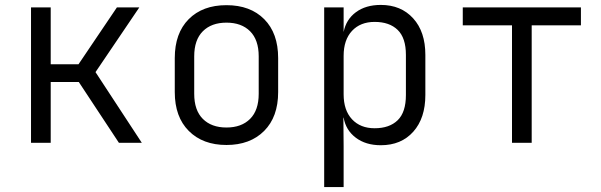

<svg xmlns="http://www.w3.org/2000/svg" viewBox="-20 -580 2440 780"><path d="M106 0V-550H186V-319H299L455 -550H546L368 -287L556 0H463L300 -247H186V0Z M900 9Q804 9 747 -48Q690 -105 690 -206V-344Q690 -445 746.5 -502Q803 -559 900 -559Q997 -559 1053.5 -502Q1110 -445 1110 -344V-206Q1110 -105 1053 -48Q996 9 900 9ZM900 -62Q961 -62 996 -97Q1031 -132 1031 -199V-351Q1031 -418 996 -453Q961 -488 900 -488Q839 -488 804 -453Q769 -418 769 -351V-199Q769 -132 804 -97Q839 -62 900 -62Z M1297 180V-550H1376V-450Q1386 -501 1426 -530.5Q1466 -560 1527 -560Q1609 -560 1658.5 -505.5Q1708 -451 1708 -357V-194Q1708 -100 1659 -45Q1610 10 1527 10Q1466 10 1425.5 -20.5Q1385 -51 1376 -102H1375L1376 15V180ZM1502 -59Q1562 -59 1595.5 -91.5Q1629 -124 1629 -194V-357Q1629 -426 1595.5 -458.5Q1562 -491 1502 -491Q1444 -491 1410 -454.5Q1376 -418 1376 -353V-197Q1376 -132 1410 -95.5Q1444 -59 1502 -59Z M2060 0V-477H1860V-550H2340V-477H2140V0Z"/></svg>

Font: JetBrains Mono NL Light
Style: Regular
Weight: 300
Monospace: yes
Designer: Philipp Nurullin, Konstantin Bulenkov
Foundry: JetBrains
Version: Version 2.305; ttfautohint (v1.8.4.7-5d5b)